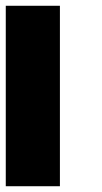

<svg xmlns="http://www.w3.org/2000/svg" viewBox="-20 -645 352 665"><path d="M0 0H187.5V-625H0Z"/></svg>

Font: Faithful 32x
Style: Semibold
Weight: 400
Foundry: Faithful Resource Pack
Version: Version 1.0; January 27, 2023